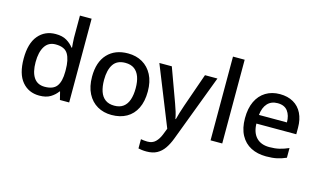

<svg xmlns="http://www.w3.org/2000/svg" viewBox="-110 -1102 2803 1683"><g transform="rotate(15 1291.5 -260.0)"><path d="M268 10Q171 10 112 -60Q53 -130 53 -269Q53 -407 112.5 -478Q172 -549 270 -549Q331 -549 369.5 -526Q408 -503 433 -470H438Q437 -484 434.5 -511.5Q432 -539 432 -558V-760H538V0H454L436 -72H432Q408 -38 369 -14Q330 10 268 10ZM294 -77Q372 -77 403.5 -120.5Q435 -164 435 -252V-267Q435 -361 405 -411Q375 -461 293 -461Q228 -461 195 -409Q162 -357 162 -266Q162 -175 195 -126Q228 -77 294 -77Z M924 10Q851 10 794.5 -22.5Q738 -55 705.5 -118Q673 -181 673 -271Q673 -404 741 -476.5Q809 -549 927 -549Q1001 -549 1057.5 -516.5Q1114 -484 1146.5 -422Q1179 -360 1179 -271Q1179 -181 1148 -118Q1117 -55 1059.5 -22.5Q1002 10 924 10ZM926 -75Q976 -75 1007.5 -98.5Q1039 -122 1054 -166Q1069 -210 1069 -271Q1069 -332 1053.5 -374.5Q1038 -417 1006.5 -440Q975 -463 925 -463Q850 -463 816 -412Q782 -361 782 -271Q782 -210 797 -166Q812 -122 844 -98.5Q876 -75 926 -75Z M1303 240Q1279 240 1260.5 237.5Q1242 235 1229 232V148Q1240 150 1255.5 152Q1271 154 1288 154Q1334 154 1361 127.5Q1388 101 1405 59L1428 0L1212 -539H1325L1437 -232Q1450 -197 1460 -164Q1470 -131 1475 -101H1479Q1485 -125 1495.5 -161Q1506 -197 1519 -233L1626 -539H1739L1510 67Q1490 120 1463 159Q1436 198 1397.5 219Q1359 240 1303 240Z M1821 0V-760H1927V0Z M2326 10Q2248 10 2188.5 -20.5Q2129 -51 2095.5 -113Q2062 -175 2062 -266Q2062 -356 2092 -419Q2122 -482 2177 -515.5Q2232 -549 2305 -549Q2376 -549 2427.5 -519.5Q2479 -490 2506 -435Q2533 -380 2533 -305V-246H2171Q2173 -164 2215 -120Q2257 -76 2333 -76Q2384 -76 2424 -85.5Q2464 -95 2507 -114V-26Q2466 -8 2425 1Q2384 10 2326 10ZM2173 -325H2427Q2427 -388 2397.5 -427.5Q2368 -467 2306 -467Q2248 -467 2214 -430Q2180 -393 2173 -325Z"/></g></svg>

Font: Noto Sans Symbols Medium
Style: Regular
Weight: 500
Version: Version 2.002